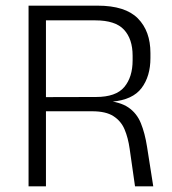

<svg xmlns="http://www.w3.org/2000/svg" viewBox="-20 -659 608 679"><path d="M522 0H457.5L438.5 -133Q433 -172 420.5 -201.5Q408 -231 381.2 -248.2Q354.5 -265.5 306 -265.5H123.5V-315.5L319.5 -316Q390 -316 419.5 -351.2Q449 -386.5 449 -445.5V-462Q449 -521 418.5 -554Q388 -587 317 -587H121V-639H325Q423 -639 467.5 -594Q512 -549 512 -471.5V-453.5Q512 -389.5 480.8 -347.8Q449.5 -306 376.5 -299.5L376 -293.5L349 -303.5Q404 -299.5 434 -279Q464 -258.5 478.2 -223.2Q492.5 -188 500 -140ZM142.5 0H81V-639H142.5V-299.5V-275.5Z"/></svg>

Font: Anek Malayalam Light
Style: Regular
Weight: 300
Version: Version 1.003